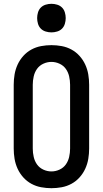

<svg xmlns="http://www.w3.org/2000/svg" viewBox="-20 -980 540 1008"><path d="M250 8Q223 8 196 3Q169 -2 145 -15Q121 -28 102.5 -48.5Q84 -69 72.5 -94Q61 -119 56.5 -146Q52 -173 52 -200V-535Q52 -562 56.5 -589Q61 -616 72.5 -641Q84 -666 102.5 -686.5Q121 -707 145 -720Q169 -733 196 -738Q223 -743 250 -743Q277 -743 304 -738Q331 -733 355 -720Q379 -707 397.5 -686.5Q416 -666 427.5 -641Q439 -616 443.5 -589Q448 -562 448 -535V-200Q448 -173 443.5 -146Q439 -119 427.5 -94Q416 -69 397.5 -48.5Q379 -28 355 -15Q331 -2 304 3Q277 8 250 8ZM250 -80Q272 -80 292.5 -89.5Q313 -99 325.5 -116.5Q338 -134 343 -156Q348 -178 348 -200V-535Q348 -557 343 -579Q338 -601 325.5 -618.5Q313 -636 292.5 -645.5Q272 -655 250 -655Q228 -655 207.5 -645.5Q187 -636 174.5 -618.5Q162 -601 157 -579Q152 -557 152 -535V-200Q152 -178 157 -156Q162 -134 174.5 -116.5Q187 -99 207.5 -89.5Q228 -80 250 -80ZM250 -810Q235 -810 220 -814.5Q205 -819 194.5 -829.5Q184 -840 179.5 -855Q175 -870 175 -885Q175 -900 179.5 -915Q184 -930 194.5 -940.5Q205 -951 220 -955.5Q235 -960 250 -960Q265 -960 280 -955.5Q295 -951 305.5 -940.5Q316 -930 320.5 -915Q325 -900 325 -885Q325 -870 320.5 -855Q316 -840 305.5 -829.5Q295 -819 280 -814.5Q265 -810 250 -810Z"/></svg>

Font: Iosevka Semibold
Style: Regular
Weight: 600
Monospace: yes
Designer: Belleve Invis
Foundry: Belleve Invis
Version: Version 33.2.3; ttfautohint (v1.8.4)